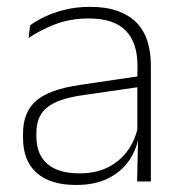

<svg xmlns="http://www.w3.org/2000/svg" viewBox="-20 -516 517 546"><path d="M370 0 372.5 -125 370.5 -131.5V-290.5L371 -328.5Q371 -395 337.2 -429.2Q303.5 -463.5 232.5 -463.5Q179 -463.5 135.8 -446.5Q92.5 -429.5 61.5 -408L65.5 -444Q82 -456 106.5 -468Q131 -480 163.8 -488.2Q196.5 -496.5 236.5 -496.5Q281.5 -496.5 314 -485Q346.5 -473.5 367.8 -452Q389 -430.5 399 -399.5Q409 -368.5 409 -329V0ZM196 10Q123.5 10 84.5 -24.2Q45.5 -58.5 45.5 -124V-136.5Q45.5 -197.5 83.2 -229.8Q121 -262 207.5 -274.5L380 -300L382 -269.5L213 -245Q144.5 -235 114 -210.5Q83.5 -186 83.5 -138.5V-128Q83.5 -76.5 114.8 -49.8Q146 -23 206 -23Q254.5 -23 289.5 -41.5Q324.5 -60 345.8 -91.5Q367 -123 373.5 -162L384 -132H375Q370 -94.5 349 -62.2Q328 -30 290 -10Q252 10 196 10Z"/></svg>

Font: Anek Bangla
Style: Extra-light
Weight: 200
Designer: Sulekha Rajkumar (Bangla), Yesha Goshar (Latin)
Foundry: Ek Type
Version: Version 1.002;March 21, 2022;FontCreator 13.0.0.2683 64-bit